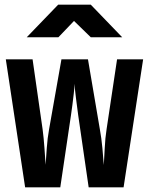

<svg xmlns="http://www.w3.org/2000/svg" viewBox="-20 -805 640 825"><path d="M88 0 5 -550H120L163 -250Q168 -212 171 -169Q174 -126 176 -97Q178 -126 181 -169Q184 -212 191 -250L244 -550H358L409 -250Q416 -212 420 -168.5Q424 -125 426 -96Q428 -125 430 -168.5Q432 -212 438 -250L483 -550H595L511 0H361L316 -310Q312 -339 307 -379Q302 -419 300 -445Q300 -428 297 -403Q294 -378 291 -353.5Q288 -329 285 -310L239 0ZM95 -645 230 -785H370L505 -645H370L298 -715L231 -645Z"/></svg>

Font: JetBrains Mono NL ExtraBold
Style: Regular
Weight: 800
Designer: Philipp Nurullin, Konstantin Bulenkov
Foundry: JetBrains
Version: Version 2.304; ttfautohint (v1.8.4.7-5d5b)